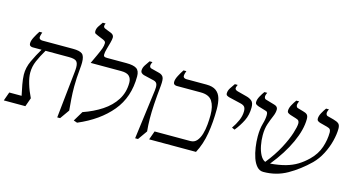

<svg xmlns="http://www.w3.org/2000/svg" viewBox="-94 -1124 2741 1488"><g transform="rotate(15 1276.5 -380.0)"><path d="M-10 0 15 -70H114Q105 -111 97 -154.5Q89 -198 88 -233Q87 -290 113.5 -346.5Q140 -403 171 -455H99Q89 -455 80.5 -460.5Q72 -466 72 -481Q72 -502 87.5 -531.5Q103 -561 119 -585H142Q127 -545 135 -535Q143 -525 160 -525H405Q458 -525 479 -508.5Q500 -492 500 -440Q500 -419 497 -390Q493 -350 491 -314.5Q489 -279 489 -245Q489 -193 492.5 -146.5Q496 -100 500 -55L447 20H424L464 -358Q465 -368 465.5 -376.5Q466 -385 466 -392Q466 -429 450 -442Q434 -455 390 -455H203Q172 -403 152 -356.5Q132 -310 132 -261Q132 -224 147 -173.5Q162 -123 188 -70L163 0Z M834 -525Q890 -525 915 -508.5Q940 -492 940 -447Q940 -280 845 -165.5Q750 -51 583 20L554 10L602 -70Q686 -99 752 -142.5Q818 -186 856 -246Q894 -306 894 -383Q894 -417 875 -436Q856 -455 810 -455H565L598 -526Q617 -567 624.5 -589Q632 -611 632 -630Q632 -642 622 -648.5Q612 -655 598 -660L564 -674Q552 -679 544 -683.5Q536 -688 536 -701Q536 -722 548.5 -741.5Q561 -761 575 -780H598Q592 -768 592 -759Q592 -747 605 -741L627 -732L653 -722Q680 -712 680 -689Q680 -674 672.5 -646.5Q665 -619 657 -591Q649 -563 649 -544Q649 -534 654.5 -529.5Q660 -525 679 -525Z M1030 -535 1096 -518Q1120 -512 1130.5 -495Q1141 -478 1136 -425Q1127 -338 1123 -273Q1119 -208 1119.5 -156.5Q1120 -105 1125 -55L1072 20H1049L1101 -378Q1105 -407 1100 -425.5Q1095 -444 1073 -450L989 -470Q978 -473 969.5 -480.5Q961 -488 961 -501Q961 -522 975 -544Q989 -566 1003 -585H1026Q1014 -561 1017 -549.5Q1020 -538 1030 -535Z M1475 -525Q1526 -525 1553.5 -504.5Q1581 -484 1591.5 -447.5Q1602 -411 1602 -361Q1602 -257 1586.5 -165Q1571 -73 1532 0H1156L1181 -70H1468Q1500 -70 1519.5 -93Q1539 -116 1549.5 -152Q1560 -188 1563.5 -229Q1567 -270 1567 -305Q1567 -375 1541 -415Q1515 -455 1448 -455H1255Q1245 -455 1236.5 -460.5Q1228 -466 1228 -481Q1228 -502 1243.5 -531.5Q1259 -561 1275 -585H1298Q1283 -545 1291 -535Q1299 -525 1316 -525Z M1723 -537 1799 -517Q1823 -511 1841 -496.5Q1859 -482 1859 -444Q1859 -384 1835.5 -336.5Q1812 -289 1776 -244L1753 -254Q1777 -288 1793.5 -325.5Q1810 -363 1810 -400Q1810 -423 1801 -435Q1792 -447 1766 -453L1673 -475Q1662 -478 1653.5 -483Q1645 -488 1645 -501Q1645 -522 1659 -544Q1673 -566 1687 -585H1710Q1698 -561 1702 -551.5Q1706 -542 1723 -537Z M2075 15Q2045 15 2023.5 -9Q2002 -33 1989 -71Q1976 -109 1969.5 -153.5Q1963 -198 1963 -240Q1963 -301 1975.5 -343.5Q1988 -386 1988 -418Q1988 -434 1983 -440.5Q1978 -447 1960 -451L1910 -466Q1899 -470 1890.5 -475.5Q1882 -481 1882 -494Q1882 -515 1896 -540.5Q1910 -566 1924 -585H1947Q1935 -561 1938 -548Q1941 -535 1951 -532L2023 -511Q2052 -503 2052 -479Q2052 -453 2038.5 -422Q2025 -391 2011.5 -351.5Q1998 -312 1998 -259Q1998 -218 2006 -177Q2014 -136 2030 -105.5Q2046 -75 2070 -64Q2131 -140 2168.5 -211Q2206 -282 2223.5 -337Q2241 -392 2241 -418Q2241 -431 2235 -439Q2229 -447 2211 -452L2166 -466Q2155 -470 2146.5 -475.5Q2138 -481 2138 -494Q2138 -515 2152 -540.5Q2166 -566 2180 -585H2203Q2191 -561 2194 -548Q2197 -535 2207 -532L2252 -519Q2273 -514 2284.5 -504Q2296 -494 2296 -467Q2296 -384 2248 -278Q2200 -172 2110 -61Q2181 -67 2232.5 -81.5Q2284 -96 2324 -120.5Q2364 -145 2401 -181Q2453 -232 2473.5 -293.5Q2494 -355 2494 -414Q2494 -428 2488 -437Q2482 -446 2462 -451L2405 -466Q2394 -469 2385.5 -475Q2377 -481 2377 -494Q2377 -515 2391 -540.5Q2405 -566 2419 -585H2442Q2430 -561 2433 -548Q2436 -535 2446 -532L2495 -519Q2525 -511 2538.5 -499.5Q2552 -488 2552 -459Q2552 -415 2538 -359.5Q2524 -304 2496.5 -251Q2469 -198 2430 -159Q2352 -83 2265.5 -34Q2179 15 2075 15Z"/></g></svg>

Font: Bona Nova SC
Style: Italic
Weight: 400
Italic angle: -4°
Designer: Mateusz Machalski
Foundry: Capitalics
Version: Version 4.001; ttfautohint (v1.8.4.7-5d5b)